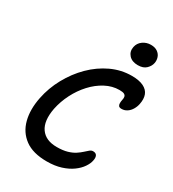

<svg xmlns="http://www.w3.org/2000/svg" viewBox="-222 -1056 1069 1186"><g transform="rotate(30 312.5 -463.0)"><path d="M301 10Q202 10 145 -32Q88 -74 69.5 -145.5Q51 -217 69 -307Q85 -387 125 -460Q165 -533 222 -589.5Q279 -646 348.5 -678.5Q418 -711 493 -711Q546 -711 577.5 -695.5Q609 -680 619.5 -652Q630 -624 622 -585Q618 -564 606.5 -544.5Q595 -525 577.5 -513.5Q560 -502 539 -502Q524 -502 518.5 -509Q513 -516 513 -528Q513 -540 516 -554Q519 -566 517 -576Q515 -586 505 -591.5Q495 -597 471 -597Q420 -597 372 -571.5Q324 -546 284.5 -503Q245 -460 217.5 -406Q190 -352 178 -294Q160 -199 195.5 -148.5Q231 -98 310 -98Q354 -98 384.5 -107Q415 -116 435.5 -129.5Q456 -143 470.5 -156.5Q485 -170 496 -179Q507 -188 519 -188Q539 -188 546 -174.5Q553 -161 548 -139Q544 -116 526 -89.5Q508 -63 477 -40.5Q446 -18 402 -4Q358 10 301 10ZM491 -786Q449 -786 427 -810.5Q405 -835 412 -870Q418 -900 443 -918Q468 -936 500 -936Q529 -936 547.5 -923Q566 -910 572.5 -890Q579 -870 575 -850Q571 -827 550.5 -806.5Q530 -786 491 -786Z"/></g></svg>

Font: Shantell Sans Medium
Style: Italic
Weight: 500
Italic angle: -11°
Designer: Stephen Nixon, Anya Danilova, Shantell Martin
Foundry: Arrow Type
Version: Version 1.011;[c5ecc13dd]